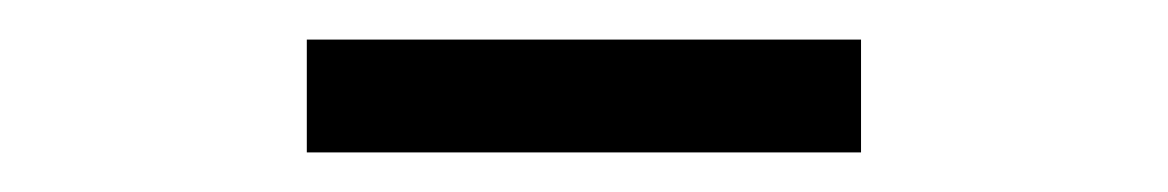

<svg xmlns="http://www.w3.org/2000/svg" viewBox="-20 -643 590 97"><path d="M135 -566V-623H415V-566Z"/></svg>

Font: Inconsolata SemiExpanded
Style: Regular
Weight: 400
Width: 6
Monospace: yes
Designer: Raph Levien, Cyreal, Brenton Simpson
Foundry: Raph Levien, Cyreal, Google
Version: Version 3.000; ttfautohint (v1.8.2.53-6de2)